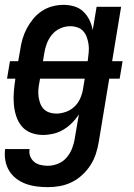

<svg xmlns="http://www.w3.org/2000/svg" viewBox="-30 -548 550 791"><path d="M167 223Q144 223 120.5 220Q97 217 75.5 209Q54 201 36.5 187.5Q19 174 7.5 155Q-4 136 -8 113Q-12 90 -9 66H92Q89 82 94.5 96Q100 110 111 119Q122 128 137 131.5Q152 135 167 135Q188 135 209 126.5Q230 118 244.5 101Q259 84 267 63.5Q275 43 278 22L295 -77Q283 -58 266.5 -41.5Q250 -25 230.5 -13.5Q211 -2 189.5 3Q168 8 147 8Q121 8 97.5 -1Q74 -10 59 -28.5Q44 -47 36.5 -70.5Q29 -94 27 -119Q25 -144 27 -170Q29 -196 33 -221V-224H-1L11 -296H45L53 -341Q56 -364 62.5 -386.5Q69 -409 80 -430Q91 -451 106.5 -470Q122 -489 142.5 -502.5Q163 -516 186 -522Q209 -528 231 -528Q255 -528 276.5 -521.5Q298 -515 313.5 -500Q329 -485 338.5 -465.5Q348 -446 352 -424L368 -520H469L432 -296H475L463 -224H420L377 36Q373 61 365 85.5Q357 110 343 132Q329 154 309 172.5Q289 191 265.5 202.5Q242 214 217 218.5Q192 223 167 223ZM147 -296H331L332 -301Q334 -317 335.5 -333Q337 -349 335 -364Q333 -379 328 -393.5Q323 -408 313.5 -419Q304 -430 289.5 -435Q275 -440 259 -440Q238 -440 218 -431Q198 -422 184 -405Q170 -388 162.5 -367.5Q155 -347 152 -327ZM202 -80Q221 -80 241 -87Q261 -94 276.5 -108.5Q292 -123 300.5 -142.5Q309 -162 312 -181L319 -224H135L132 -207Q129 -192 128 -177.5Q127 -163 129 -149Q131 -135 136 -121.5Q141 -108 150.5 -98.5Q160 -89 173.5 -84.5Q187 -80 202 -80Z"/></svg>

Font: Iosevka SS04 Semibold Oblique
Style: Regular
Weight: 600
Italic angle: -9°
Monospace: yes
Designer: Belleve Invis
Foundry: Belleve Invis
Version: Version 19.0.0; ttfautohint (v1.8.4)